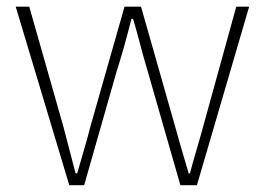

<svg xmlns="http://www.w3.org/2000/svg" viewBox="-20 -547 781 567"><path d="M184.6 0 26.4 -527.3H66.4L167 -173.8Q172.9 -150.4 185.1 -104.5Q197.3 -58.6 203.1 -35.2H208Q211.9 -49.8 226.1 -97.7Q240.2 -145.5 247.1 -173.8L347.7 -527.3H396.5L497.1 -173.8Q505.9 -140.6 537.1 -35.2H541Q547.9 -62.5 563 -113.8Q578.1 -165 580.1 -173.8L677.7 -527.3H715.8L561.5 0H512.7L415 -340.8Q406.2 -369.1 392.6 -420.9Q378.9 -472.7 373 -491.2H368.2Q345.7 -402.3 325.2 -338.9L228.5 0Z"/></svg>

Font: Gen Shin Gothic ExtraLight
Style: Regular
Weight: 100
Designer: [Source Han Sans]
Ryoko NISHIZUKA  (kana & ideographs); Paul D. Hunt (Latin, Greek & Cyrillic); Wenlong ZHANG  (bopomofo
Version: Version 1.002.20150607